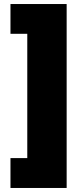

<svg xmlns="http://www.w3.org/2000/svg" viewBox="-20 -786 406 948"><path d="M31.7 142.1V-5.4H114.7V-619.1H31.7V-766.1H309.1V142.1Z"/></svg>

Font: Inter 28pt Black
Style: Regular
Weight: 900
Designer: Rasmus Andersson
Foundry: rsms
Version: Version 4.001;git-66647c0bb